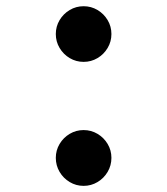

<svg xmlns="http://www.w3.org/2000/svg" viewBox="-20 -690 540 620"><path d="M250 -669.9Q274.4 -669.9 294.9 -657.7Q315.4 -645.5 327.6 -625Q339.8 -604.5 339.8 -580.1Q339.8 -555.7 327.6 -535.2Q315.4 -514.6 294.9 -502.4Q274.4 -490.2 250 -490.2Q225.6 -490.2 205.1 -502.4Q184.6 -514.6 172.4 -535.2Q160.2 -555.7 160.2 -580.1Q160.2 -604.5 172.4 -625Q184.6 -645.5 205.1 -657.7Q225.6 -669.9 250 -669.9ZM250 -270Q274.4 -270 294.9 -257.8Q315.4 -245.6 327.6 -225.1Q339.8 -204.6 339.8 -180.2Q339.8 -155.8 327.6 -135Q315.4 -114.3 294.9 -102.1Q274.4 -89.8 250 -89.8Q225.6 -89.8 205.1 -102.1Q184.6 -114.3 172.4 -135Q160.2 -155.8 160.2 -180.2Q160.2 -204.6 172.4 -225.1Q184.6 -245.6 205.1 -257.8Q225.6 -270 250 -270Z"/></svg>

Font: BIZ UDMincho
Style: Bold
Weight: 700
Monospace: yes
Designer: TypeBank Co., Ltd.
Foundry: Morisawa Inc.
Version: Version 1.06